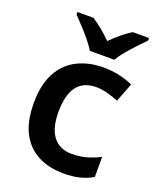

<svg xmlns="http://www.w3.org/2000/svg" viewBox="-143 -854 788 952"><g transform="rotate(20 251.0 -378.0)"><path d="M307 10Q231 10 173 -19.5Q115 -49 82.5 -110.5Q50 -172 50 -268Q50 -368 85 -430.5Q120 -493 180 -522.5Q240 -552 316 -552Q361 -552 402 -542.5Q443 -533 472 -519L434 -420Q406 -431 375 -439.5Q344 -448 315 -448Q180 -448 180 -269Q180 -182 214.5 -138.5Q249 -95 312 -95Q355 -95 391.5 -105.5Q428 -116 460 -133V-27Q430 -9 393.5 0.5Q357 10 307 10ZM223 -606Q209 -629 187 -656Q165 -683 141 -708.5Q117 -734 99 -753V-766H184Q210 -749 235.5 -728Q261 -707 287 -681Q313 -707 339 -728.5Q365 -750 391 -766H477V-753Q459 -734 434.5 -708.5Q410 -683 387.5 -656Q365 -629 352 -606Z"/></g></svg>

Font: Noto Sans Canadian Aboriginal SemiBold
Style: Regular
Weight: 600
Designer: Monotype Design Team, Typotheque's Kevin King
Foundry: Monotype Imaging Inc.
Version: Version 2.004; ttfautohint (v1.8.4.7-5d5b)